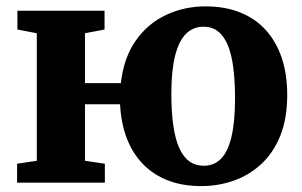

<svg xmlns="http://www.w3.org/2000/svg" viewBox="-20 -588 972 618"><path d="M627.5 11Q568 11 521.2 -7Q474.5 -25 441 -59Q407.5 -93 388.5 -141.8Q369.5 -190.5 366.5 -252.5H253.5V-70.5L317.5 -61V0H35V-61L98.5 -70.5V-481L36 -493V-553.5H316.5V-493L253.5 -481V-320.5H369Q378.5 -403.5 417.8 -458.5Q457 -513.5 515.8 -540.5Q574.5 -567.5 641 -567.5Q703.5 -567.5 752.2 -548.2Q801 -529 835 -491.8Q869 -454.5 886.8 -401.8Q904.5 -349 904.5 -282Q904.5 -206.5 882.2 -151.2Q860 -96 821 -60Q782 -24 732.2 -6.5Q682.5 11 627.5 11ZM636.5 -54.5Q669.5 -54.5 691.8 -77.5Q714 -100.5 725.2 -148.5Q736.5 -196.5 736.5 -271Q736.5 -326.5 731 -369.5Q725.5 -412.5 713.5 -442Q701.5 -471.5 682 -486.8Q662.5 -502 634.5 -502Q601.5 -502 578.5 -479Q555.5 -456 543.5 -408.2Q531.5 -360.5 531.5 -285.5Q531.5 -229.5 537.5 -186.2Q543.5 -143 556 -113.8Q568.5 -84.5 588.5 -69.5Q608.5 -54.5 636.5 -54.5Z"/></svg>

Font: Merriweather 24pt ExtraBold
Style: Regular
Weight: 800
Version: Version 2.100